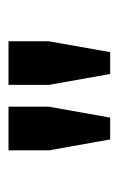

<svg xmlns="http://www.w3.org/2000/svg" viewBox="64 -838 273 440"><g transform="rotate(-90 200.0 -618.5)"><path d="M150 -502H100L75 -642V-735H175V-643ZM300 -502H250L225 -642V-735H325V-643Z"/></g></svg>

Font: Carrois Gothic
Style: Regular
Weight: 400
Designer: Ralph du Carrois
Foundry: Ralph du Carrois
Version: Version 1.001